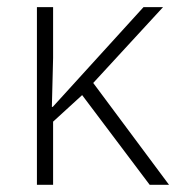

<svg xmlns="http://www.w3.org/2000/svg" viewBox="-20 -513 489 533"><path d="M126.5 -216.3 378.4 -493.2H432.6L238.8 -282.7L449.2 0H395.5L208 -249L127.4 -175.3V0H82.5V-493.2H127.4V-352.1L124 -216.3Z"/></svg>

Font: Bpm'online Open Sans Light
Style: Regular
Weight: 300
Foundry: Ascender Corporation
Version: Version 1.10